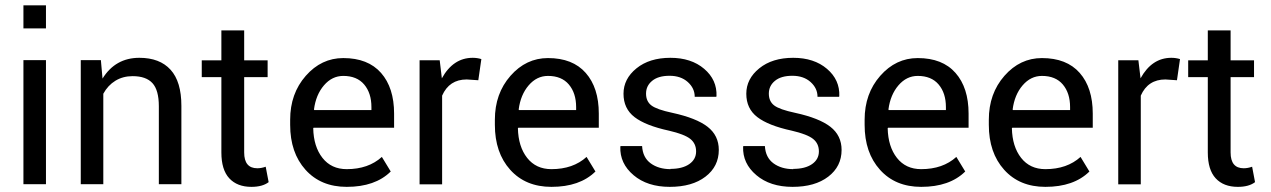

<svg xmlns="http://www.w3.org/2000/svg" viewBox="-20 -706 4871 736"><path d="M156.2 -475.6V0H69.8V-475.6ZM156.2 -685.5V-597.2H69.8V-685.5Z M289.6 -475.6H366.7L373 -404.8Q422.4 -484.4 514.2 -484.4Q592.3 -484.4 633.8 -438.7Q675.3 -393.1 675.3 -300.3V0H588.9V-298.3Q588.9 -360.4 564.5 -387.2Q540 -414.1 488.3 -414.1Q451.2 -414.1 422.4 -396.5Q393.6 -378.9 376 -346.7V0H289.6Z M828.6 -589.4H916V-474.6H1005.9V-410.2H916V-121.6Q916 -61 966.3 -61Q981.9 -61 998.5 -66.9L1009.8 -7.8Q986.3 10.3 943.8 10.3Q889.2 10.3 858.9 -22.5Q828.6 -55.2 828.6 -121.6V-410.2H753.4V-474.6H828.6Z M1403.8 -295.4Q1403.8 -349.1 1376 -382.1Q1348.1 -415 1295.9 -415Q1252.9 -415 1221.9 -378.9Q1190.9 -342.8 1183.6 -286.6L1184.6 -284.2H1403.8ZM1309.1 10.3Q1210 10.3 1151.1 -55.2Q1092.3 -120.6 1092.3 -227.5V-247.1Q1092.3 -347.2 1152.1 -415.3Q1211.9 -483.4 1295.9 -483.4Q1390.6 -483.4 1440.7 -426.5Q1490.7 -369.6 1490.7 -270.5V-216.3H1182.1L1180.7 -214.4Q1182.1 -144 1216.1 -100.8Q1250 -57.6 1309.1 -57.6Q1392.1 -57.6 1443.8 -104.5L1478 -48.3H1477.5Q1418 10.3 1309.1 10.3Z M1674.8 0.5H1588.4V-475.1H1665.5L1673.8 -405.8Q1717.3 -484.4 1792 -484.4Q1809.6 -484.4 1825.2 -479.5L1813.5 -398.4L1769 -401.4Q1702.1 -401.4 1674.8 -339.4Z M2188.5 -295.4Q2188.5 -349.1 2160.6 -382.1Q2132.8 -415 2080.6 -415Q2037.6 -415 2006.6 -378.9Q1975.6 -342.8 1968.3 -286.6L1969.2 -284.2H2188.5ZM2093.8 10.3Q1994.6 10.3 1935.8 -55.2Q1877 -120.6 1877 -227.5V-247.1Q1877 -347.2 1936.8 -415.3Q1996.6 -483.4 2080.6 -483.4Q2175.3 -483.4 2225.3 -426.5Q2275.4 -369.6 2275.4 -270.5V-216.3H1966.8L1965.3 -214.4Q1966.8 -144 2000.7 -100.8Q2034.7 -57.6 2093.8 -57.6Q2176.8 -57.6 2228.5 -104.5L2262.7 -48.3H2262.2Q2202.6 10.3 2093.8 10.3Z M2544.4 -205.1Q2454.6 -224.6 2412.4 -257.1Q2370.1 -289.6 2370.1 -346.7Q2370.1 -403.8 2419.9 -444.1Q2469.7 -484.4 2549.8 -484.4Q2629.9 -484.4 2679.4 -442.1Q2729 -399.9 2726.6 -337.4L2725.6 -335H2643.1Q2643.1 -367.7 2616.5 -391.6Q2589.8 -415.5 2546.6 -415.5Q2503.4 -415.5 2480 -396.2Q2456.5 -377 2456.5 -347.2Q2456.5 -317.4 2477.1 -301.8Q2497.6 -286.1 2557.6 -273.4Q2649.4 -253.4 2692.4 -220Q2735.4 -186.5 2735.4 -131.3Q2735.4 -67.9 2684.3 -28.8Q2633.3 10.3 2547.4 10.3Q2461.4 10.3 2408.4 -34.7Q2355.5 -79.6 2357.9 -143.6L2358.9 -146H2441.4Q2443.8 -102.1 2474.4 -79.8Q2504.9 -57.6 2550.8 -57.6L2549.8 -58.6Q2595.7 -58.6 2622.1 -76.9Q2648.4 -95.2 2648.4 -125.5Q2648.4 -155.8 2626 -173.6Q2603.5 -191.4 2544.4 -205.1Z M3015.1 -205.1Q2925.3 -224.6 2883.1 -257.1Q2840.8 -289.6 2840.8 -346.7Q2840.8 -403.8 2890.6 -444.1Q2940.4 -484.4 3020.5 -484.4Q3100.6 -484.4 3150.1 -442.1Q3199.7 -399.9 3197.3 -337.4L3196.3 -335H3113.8Q3113.8 -367.7 3087.2 -391.6Q3060.5 -415.5 3017.3 -415.5Q2974.1 -415.5 2950.7 -396.2Q2927.2 -377 2927.2 -347.2Q2927.2 -317.4 2947.8 -301.8Q2968.3 -286.1 3028.3 -273.4Q3120.1 -253.4 3163.1 -220Q3206.1 -186.5 3206.1 -131.3Q3206.1 -67.9 3155 -28.8Q3104 10.3 3018.1 10.3Q2932.1 10.3 2879.2 -34.7Q2826.2 -79.6 2828.6 -143.6L2829.6 -146H2912.1Q2914.6 -102.1 2945.1 -79.8Q2975.6 -57.6 3021.5 -57.6L3020.5 -58.6Q3066.4 -58.6 3092.8 -76.9Q3119.1 -95.2 3119.1 -125.5Q3119.1 -155.8 3096.7 -173.6Q3074.2 -191.4 3015.1 -205.1Z M3606 -295.4Q3606 -349.1 3578.1 -382.1Q3550.3 -415 3498 -415Q3455.1 -415 3424.1 -378.9Q3393.1 -342.8 3385.7 -286.6L3386.7 -284.2H3606ZM3511.2 10.3Q3412.1 10.3 3353.3 -55.2Q3294.4 -120.6 3294.4 -227.5V-247.1Q3294.4 -347.2 3354.2 -415.3Q3414.1 -483.4 3498 -483.4Q3592.8 -483.4 3642.8 -426.5Q3692.9 -369.6 3692.9 -270.5V-216.3H3384.3L3382.8 -214.4Q3384.3 -144 3418.2 -100.8Q3452.1 -57.6 3511.2 -57.6Q3594.2 -57.6 3646 -104.5L3680.2 -48.3H3679.7Q3620.1 10.3 3511.2 10.3Z M4082 -295.4Q4082 -349.1 4054.2 -382.1Q4026.4 -415 3974.1 -415Q3931.2 -415 3900.1 -378.9Q3869.1 -342.8 3861.8 -286.6L3862.8 -284.2H4082ZM3987.3 10.3Q3888.2 10.3 3829.3 -55.2Q3770.5 -120.6 3770.5 -227.5V-247.1Q3770.5 -347.2 3830.3 -415.3Q3890.1 -483.4 3974.1 -483.4Q4068.8 -483.4 4118.9 -426.5Q4168.9 -369.6 4168.9 -270.5V-216.3H3860.4L3858.9 -214.4Q3860.4 -144 3894.3 -100.8Q3928.2 -57.6 3987.3 -57.6Q4070.3 -57.6 4122.1 -104.5L4156.2 -48.3H4155.8Q4096.2 10.3 3987.3 10.3Z M4353 0.5H4266.6V-475.1H4343.8L4352.1 -405.8Q4395.5 -484.4 4470.2 -484.4Q4487.8 -484.4 4503.4 -479.5L4491.7 -398.4L4447.3 -401.4Q4380.4 -401.4 4353 -339.4Z M4609.9 -589.4H4697.3V-474.6H4787.1V-410.2H4697.3V-121.6Q4697.3 -61 4747.6 -61Q4763.2 -61 4779.8 -66.9L4791 -7.8Q4767.6 10.3 4725.1 10.3Q4670.4 10.3 4640.1 -22.5Q4609.9 -55.2 4609.9 -121.6V-410.2H4534.7V-474.6H4609.9Z"/></svg>

Font: Yantramanav
Style: Regular
Weight: 400
Version: Version 1.000;PS 1.0;hotconv 1.0.72;makeotf.lib2.5.5900; ttf